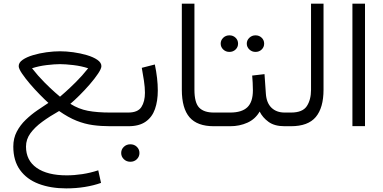

<svg xmlns="http://www.w3.org/2000/svg" viewBox="-20 -685 2079 1042"><path d="M242.7 -126.5Q223.6 -143.6 196.3 -171.4Q168.9 -199.2 142.8 -229.7Q116.7 -260.3 99.1 -286.4Q81.5 -312.5 81.5 -326.2Q81.5 -345.7 103.3 -360.6Q125 -375.5 159.2 -385.7Q193.4 -396 232.4 -401.4Q271.5 -406.7 305.7 -406.7Q339.4 -406.7 378.2 -401.4Q417 -396 451.7 -385.7Q486.3 -375.5 508.3 -360.4Q530.3 -345.2 530.3 -326.2Q530.3 -312.5 512.2 -285.4Q494.1 -258.3 466.8 -226.8Q439.5 -195.3 410.9 -167Q382.3 -138.7 361.8 -121.6Q406.7 -93.3 457 -83.7Q507.3 -74.2 577.6 -74.2H606.9V0H577.6Q528.3 0 483.9 -6.1Q439.5 -12.2 395.3 -29.8Q351.1 -47.4 300.8 -82.5Q250.5 -54.2 209.7 -24.4Q168.9 5.4 145 38.3Q121.1 71.3 121.1 110.4Q121.1 185.5 179.2 226.1Q237.3 266.6 341.8 266.6Q383.3 266.6 426.8 260Q470.2 253.4 513.2 239.3L528.3 307.6Q488.3 321.8 440.2 329.6Q392.1 337.4 339.4 337.4Q254.9 337.4 189.9 312.7Q125 288.1 88.6 237.5Q52.2 187 52.2 110.4Q52.2 65.4 71 29.5Q89.8 -6.3 119.6 -34.9Q149.4 -63.5 182.1 -85.9Q214.8 -108.4 242.7 -126.5ZM305.7 -336.9Q276.9 -336.9 233.6 -331.8Q190.4 -326.7 153.8 -314.5Q186 -273.4 220.2 -239Q254.4 -204.6 278.8 -183.3Q303.2 -162.1 305.7 -160.2Q308.1 -162.1 332.5 -183.6Q356.9 -205.1 391.6 -239.5Q426.3 -273.9 458.5 -314.5Q421.4 -326.7 377.9 -331.8Q334.5 -336.9 305.7 -336.9Z M586.9 -74.2H675.8Q728 -74.2 747.3 -104Q766.6 -133.8 766.6 -181.6Q766.6 -211.4 761.2 -246.8Q755.9 -282.2 749.5 -316.9L820.3 -335Q836.4 -258.8 836.4 -193.8Q836.4 -136.7 821 -93Q805.7 -49.3 770.5 -24.7Q735.4 0 676.8 0H586.9ZM637.7 145.5Q637.7 125.5 652.1 111.8Q666.5 98.1 687.5 98.1Q708.5 98.1 722.7 111.8Q736.8 125.5 736.8 145.5Q736.8 165 722.7 179Q708.5 192.9 687.5 192.9Q666.5 192.9 652.1 179Q637.7 165 637.7 145.5Z M966.8 -665H1035.2V-198.2Q1035.2 -127.4 1061 -100.8Q1086.9 -74.2 1140.1 -74.2H1156.7V0H1140.1Q1050.8 0 1008.8 -48.3Q966.8 -96.7 966.8 -198.2Z M1319.3 -448.2Q1319.3 -466.8 1333.3 -480Q1347.2 -493.2 1366.7 -493.2Q1386.7 -493.2 1400.1 -480.2Q1413.6 -467.3 1413.6 -448.2Q1413.6 -429.2 1400.1 -416.3Q1386.7 -403.3 1366.7 -403.3Q1347.2 -403.3 1333.3 -416.5Q1319.3 -429.7 1319.3 -448.2ZM1177.7 -448.2Q1177.7 -466.8 1191.4 -480Q1205.1 -493.2 1225.1 -493.2Q1245.1 -493.2 1258.5 -480.2Q1272 -467.3 1272 -448.2Q1272 -429.2 1258.5 -416.3Q1245.1 -403.3 1225.1 -403.3Q1205.1 -403.3 1191.4 -416.5Q1177.7 -429.7 1177.7 -448.2ZM1137.2 -74.2H1229.5Q1292.5 -74.2 1322.5 -103Q1352.5 -131.8 1352.5 -194.8Q1352.5 -216.8 1351.3 -236.6Q1350.1 -256.3 1348.6 -274.9L1415.5 -282.7L1422.9 -176.3Q1426.3 -126.5 1453.4 -100.3Q1480.5 -74.2 1524.9 -74.2H1539.6V0H1523.9Q1469.7 0 1437.3 -23.7Q1404.8 -47.4 1389.2 -79.6Q1365.7 -38.6 1323 -19.3Q1280.3 0 1229.5 0H1137.2Z M1520 -74.2H1559.6Q1622.1 -74.2 1645 -108.9Q1668 -143.6 1668 -197.8V-665H1735.8V-198.2Q1735.8 -100.1 1693.8 -50Q1651.9 0 1559.1 0H1520Z M1960.9 -665V-0.5H1892.6V-665Z"/></svg>

Font: Vazirmatn RD FD Light
Style: Regular
Weight: 300
Designer: Saber Rastikerdar
Foundry: Saber Rastikerdar
Version: Version 33.003